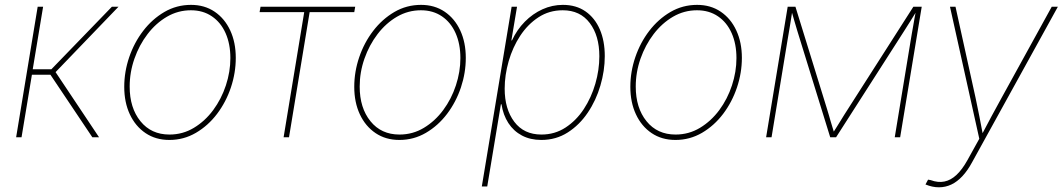

<svg xmlns="http://www.w3.org/2000/svg" viewBox="-20 -569 4406 796"><path d="M46.9 0 136.2 -541H158.7L115.7 -281.7H192.9L443.8 -541H471.2L210.4 -270L390.6 0H362.8L189 -259.3H112.3L69.3 0Z M682.1 11.2Q625.5 11.2 583.5 -17.1Q541.5 -45.4 518.3 -95Q495.1 -144.5 495.1 -209Q495.1 -271.5 515.6 -331.8Q536.1 -392.1 573.5 -440.9Q610.8 -489.7 661.4 -519.3Q711.9 -548.8 772 -548.8Q828.1 -548.8 869.9 -520.5Q911.6 -492.2 934.6 -442.6Q957.5 -393.1 957.5 -329.1Q957.5 -267.1 937.3 -206.5Q917 -146 879.9 -96.9Q842.8 -47.9 792.2 -18.3Q741.7 11.2 682.1 11.2ZM682.6 -11.2Q737.8 -11.2 783.9 -39.1Q830.1 -66.9 864 -112.8Q897.9 -158.7 916.5 -215.1Q935.1 -271.5 935.1 -328.1Q935.1 -386.7 915.3 -431.4Q895.5 -476.1 858.6 -501.2Q821.8 -526.4 771.5 -526.4Q718.3 -526.4 672.4 -499.8Q626.5 -473.1 591.8 -427.7Q557.1 -382.3 537.4 -325.9Q517.6 -269.5 517.6 -210Q517.6 -121.6 562.3 -66.4Q606.9 -11.2 682.6 -11.2Z M1155.8 0 1241.2 -518.6H1056.2L1060.1 -541H1452.6L1448.7 -518.6H1263.7L1178.2 0Z M1635.7 11.2Q1579.1 11.2 1537.1 -17.1Q1495.1 -45.4 1471.9 -95Q1448.7 -144.5 1448.7 -209Q1448.7 -271.5 1469.2 -331.8Q1489.7 -392.1 1527.1 -440.9Q1564.5 -489.7 1615 -519.3Q1665.5 -548.8 1725.6 -548.8Q1781.7 -548.8 1823.5 -520.5Q1865.2 -492.2 1888.2 -442.6Q1911.1 -393.1 1911.1 -329.1Q1911.1 -267.1 1890.9 -206.5Q1870.6 -146 1833.5 -96.9Q1796.4 -47.9 1745.8 -18.3Q1695.3 11.2 1635.7 11.2ZM1636.2 -11.2Q1691.4 -11.2 1737.5 -39.1Q1783.7 -66.9 1817.6 -112.8Q1851.6 -158.7 1870.1 -215.1Q1888.7 -271.5 1888.7 -328.1Q1888.7 -386.7 1868.9 -431.4Q1849.1 -476.1 1812.3 -501.2Q1775.4 -526.4 1725.1 -526.4Q1671.9 -526.4 1626 -499.8Q1580.1 -473.1 1545.4 -427.7Q1510.7 -382.3 1491 -325.9Q1471.2 -269.5 1471.2 -210Q1471.2 -121.6 1515.9 -66.4Q1560.5 -11.2 1636.2 -11.2Z M1977.5 204.1 2101.1 -541H2123.5L2100.1 -401.4H2102.5Q2123 -445.8 2155.8 -479Q2188.5 -512.2 2229 -530.5Q2269.5 -548.8 2313.5 -548.8Q2368.7 -548.8 2407.5 -521.7Q2446.3 -494.6 2466.8 -447Q2487.3 -399.4 2487.3 -336.4Q2487.3 -275.9 2469.2 -214.4Q2451.2 -152.8 2416.7 -101.8Q2382.3 -50.8 2333.7 -19.8Q2285.2 11.2 2224.1 11.2Q2178.7 11.2 2144 -7.1Q2109.4 -25.4 2087.6 -58.8Q2065.9 -92.3 2059.1 -136.7H2056.6L2000 204.1ZM2224.6 -11.2Q2280.3 -11.2 2324.7 -40.3Q2369.1 -69.3 2400.4 -116.9Q2431.6 -164.6 2448.2 -221.9Q2464.8 -279.3 2464.8 -335.9Q2464.8 -420.9 2425 -473.6Q2385.3 -526.4 2313 -526.4Q2256.8 -526.4 2212.4 -497.3Q2168 -468.3 2136.7 -420.7Q2105.5 -373 2088.9 -315.4Q2072.3 -257.8 2072.3 -201.2Q2072.3 -117.2 2112.1 -64.2Q2151.9 -11.2 2224.6 -11.2Z M2780.3 11.2Q2723.6 11.2 2681.6 -17.1Q2639.6 -45.4 2616.5 -95Q2593.3 -144.5 2593.3 -209Q2593.3 -271.5 2613.8 -331.8Q2634.3 -392.1 2671.6 -440.9Q2709 -489.7 2759.5 -519.3Q2810.1 -548.8 2870.1 -548.8Q2926.3 -548.8 2968 -520.5Q3009.8 -492.2 3032.7 -442.6Q3055.7 -393.1 3055.7 -329.1Q3055.7 -267.1 3035.4 -206.5Q3015.1 -146 2978 -96.9Q2940.9 -47.9 2890.4 -18.3Q2839.8 11.2 2780.3 11.2ZM2780.8 -11.2Q2835.9 -11.2 2882.1 -39.1Q2928.2 -66.9 2962.2 -112.8Q2996.1 -158.7 3014.6 -215.1Q3033.2 -271.5 3033.2 -328.1Q3033.2 -386.7 3013.4 -431.4Q2993.7 -476.1 2956.8 -501.2Q2919.9 -526.4 2869.6 -526.4Q2816.4 -526.4 2770.5 -499.8Q2724.6 -473.1 2689.9 -427.7Q2655.3 -382.3 2635.5 -325.9Q2615.7 -269.5 2615.7 -210Q2615.7 -121.6 2660.4 -66.4Q2705.1 -11.2 2780.8 -11.2Z M3156.2 0 3245.6 -541H3277.8L3408.7 -117.2Q3412.6 -105 3416.3 -92Q3419.9 -79.1 3423.6 -66.7Q3427.2 -54.2 3431.2 -41.5Q3435.1 -28.8 3439 -16.1H3432.1Q3440.4 -28.8 3448.2 -41.5Q3456.1 -54.2 3463.9 -66.7Q3471.7 -79.1 3479.5 -92Q3487.3 -105 3495.6 -117.2L3766.6 -541H3801.3L3711.9 0H3689.5L3755.4 -400.4Q3757.8 -415.5 3760.5 -430.9Q3763.2 -446.3 3765.9 -461.4Q3768.6 -476.6 3771.2 -491.9Q3773.9 -507.3 3776.9 -522.5H3779.8Q3767.6 -502.4 3754.6 -481.9Q3741.7 -461.4 3729 -441.4Q3716.3 -421.4 3703.1 -400.9L3446.3 0H3421.9L3297.9 -400.9Q3291.5 -421.4 3285.4 -441.4Q3279.3 -461.4 3273.4 -481.9Q3267.6 -502.4 3261.7 -522.5H3264.6Q3262.2 -507.3 3259.8 -491.9Q3257.3 -476.6 3254.9 -461.4Q3252.4 -446.3 3249.8 -430.9Q3247.1 -415.5 3244.6 -400.4L3178.7 0Z M3816.9 195.8 3827.6 175.8 3838.4 177.7Q3868.7 189 3895.3 183.6Q3921.9 178.2 3945.6 156Q3969.2 133.8 3990.7 95.2L4040 6.3L3918.5 -541H3941.4L4024.4 -164.1Q4032.7 -125.5 4040.3 -86.7Q4047.9 -47.9 4055.2 -8.8H4049.3Q4069.8 -47.9 4090.6 -86.7Q4111.3 -125.5 4132.8 -164.1L4340.3 -541H4365.7L4010.3 103.5Q3991.2 138.7 3969.7 161.6Q3948.2 184.6 3924.1 196Q3899.9 207.5 3872.6 207.5Q3858.9 207.5 3845.2 204.6Q3831.5 201.7 3816.9 195.8Z"/></svg>

Font: Inter 17pt Thin
Style: Italic
Weight: 250
Italic angle: -9.3988°
Version: Version 4.001;git-66647c0bb